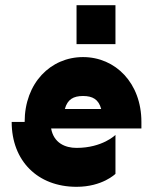

<svg xmlns="http://www.w3.org/2000/svg" viewBox="-20 -720 565 740"><path d="M75 -250H25C25 -100 125 0 275 0C375 0 425 -50 425 -50V-200C425 -200 375 -150 275 -150C231 -150 187 -169 177 -225H525V-250C525 -400 425 -500 300 -500C175 -500 75 -400 75 -250ZM230 -300C240 -337 263 -350 300 -350C337 -350 360 -337 370 -300ZM275 -550H425V-700H275Z"/></svg>

Font: LS-VG5000 Bold Shifted
Style: Regular
Weight: 400
Designer: Justin Bihan, 2021
Foundry: Justin Bihan, 2021
Version: Version 1.000;Glyphs 3.1.2 (3151)